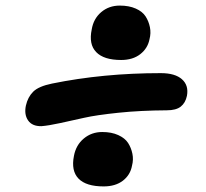

<svg xmlns="http://www.w3.org/2000/svg" viewBox="-20 -689 740 691"><path d="M416 -473.1Q353.5 -473.1 326.2 -501.5Q298.8 -529.8 310.1 -583Q316.4 -621.6 344.2 -645.3Q372.1 -668.9 411.1 -668.9Q444.3 -668.9 468.5 -658.2Q492.7 -647.5 503.9 -630.1Q515.1 -612.8 519.5 -591.3Q523.9 -569.8 518.1 -547.9Q511.7 -515.1 484.9 -494.1Q458 -473.1 416 -473.1ZM128.9 -234.9Q95.7 -234.4 81.1 -255.6Q66.4 -276.9 73.2 -309.1Q80.1 -339.8 99.6 -359.1Q119.1 -378.4 167 -388.2Q351.6 -425.8 559.1 -425.8Q609.9 -425.8 634.8 -403.8Q659.7 -381.8 652.8 -344.2Q647.5 -318.8 630.6 -305.4Q613.8 -292 580.1 -292Q485.8 -291.5 406 -283.2Q326.2 -274.9 283 -265.1Q239.7 -255.4 197 -246.1Q154.3 -236.8 128.9 -234.9ZM353 -18.1Q290 -18.1 262.7 -46.1Q235.4 -74.2 246.1 -127.9Q253.4 -167 281.5 -190.4Q309.6 -213.9 348.1 -213.9Q381.3 -213.9 405.5 -202.9Q429.7 -191.9 440.9 -174.6Q452.1 -157.2 456.5 -135.7Q460.9 -114.3 455.1 -92.8Q449.2 -59.6 422.4 -38.8Q395.5 -18.1 353 -18.1Z"/></svg>

Font: Shantell Sans Irregular
Style: Bold Italic
Weight: 700
Italic angle: -11.31°
Designer: Stephen Nixon, Anya Danilova, Shantell Martin
Foundry: Arrow Type
Version: Version 1.006;[9816181b4]